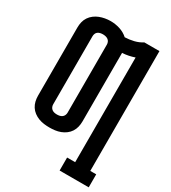

<svg xmlns="http://www.w3.org/2000/svg" viewBox="-225 -859 1049 1177"><g transform="rotate(30 300.0 -270.0)"><path d="M390 205V113H447V-628Q427 -621 405 -616.5Q383 -612 361 -611Q361 -610 361 -609.5Q361 -609 361 -609V-126Q361 -106 356.5 -87Q352 -68 341.5 -51.5Q331 -35 315 -23Q299 -11 280.5 -4Q262 3 242.5 5.5Q223 8 204 8Q184 8 164.5 5.5Q145 3 126.5 -4Q108 -11 92 -23Q76 -35 65.5 -51.5Q55 -68 50.5 -87Q46 -106 46 -126V-609Q46 -629 50.5 -648Q55 -667 66 -683.5Q77 -700 93 -712Q109 -724 127 -731Q145 -738 164.5 -741.5Q184 -745 204 -745Q220 -745 236.5 -742.5Q253 -740 269 -735Q285 -730 300 -721.5Q315 -713 327 -702Q358 -703 389.5 -710.5Q421 -718 447 -735H554V113H596V205ZM204 -84Q213 -84 222.5 -86Q232 -88 239.5 -93.5Q247 -99 251 -108Q255 -117 255 -126V-609Q255 -618 251 -627Q247 -636 239 -641.5Q231 -647 221.5 -649Q212 -651 203 -651Q194 -651 184.5 -649Q175 -647 167.5 -641.5Q160 -636 156.5 -627Q153 -618 153 -609V-126Q153 -117 157 -108Q161 -99 168.5 -93.5Q176 -88 185 -86Q194 -84 204 -84Z"/></g></svg>

Font: Iosevka Curly Slab SmBdEx
Style: Regular
Weight: 600
Width: 7
Monospace: yes
Designer: Belleve Invis
Foundry: Belleve Invis
Version: Version 11.1.0; ttfautohint (v1.8.3)